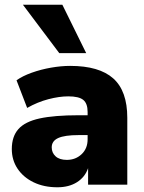

<svg xmlns="http://www.w3.org/2000/svg" viewBox="-20 -782 608 813"><path d="M223 11Q166 11 122.5 -10Q79 -31 54.5 -67.5Q30 -104 30 -151Q30 -204 58 -235.5Q86 -267 148 -280.5Q210 -294 313 -294H351V-308Q351 -344 332.5 -359Q314 -374 269 -374Q231 -374 185 -362Q139 -350 95 -325L50 -442Q75 -460 114 -474Q153 -488 196 -495.5Q239 -503 277 -503Q400 -503 459.5 -450Q519 -397 519 -283V0H353V-70Q340 -32 306 -10.5Q272 11 223 11ZM263 -105Q300 -105 325.5 -129Q351 -153 351 -192V-210H313Q254 -210 226.5 -197.5Q199 -185 199 -158Q199 -135 215.5 -120Q232 -105 263 -105ZM231 -557 77 -762H244L345 -557Z"/></svg>

Font: Nunito Sans Black
Style: Regular
Weight: 900
Designer: Vernon Adams
Foundry: Vernon Adams
Version: Version 3.006; ttfautohint (v1.8.3)